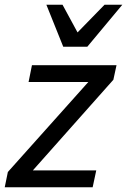

<svg xmlns="http://www.w3.org/2000/svg" viewBox="-35 -786 534 806"><path d="M-15.1 0 -2 -64 335.9 -441.9H85L99.1 -512.2H454.1L440.9 -451.2L103 -70.8H369.1L354 0ZM227.5 -766.1 290.5 -649.9 403.8 -766.1H478.5L331.5 -589.8H230.5L159.7 -766.1Z"/></svg>

Font: Lorenzo Sans
Style: Italic
Weight: 400
Italic angle: -12°
Foundry: Intel Corporation
Version: Version 1.00; ttfautohint (v1.5)